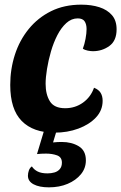

<svg xmlns="http://www.w3.org/2000/svg" viewBox="-20 -550 521 825"><path d="M214 20Q123 20 73.5 -30Q24 -80 24 -185Q24 -253 44 -315Q64 -377 103.5 -425.5Q143 -474 199.5 -502Q256 -530 329 -530Q373 -530 407 -519Q441 -508 461 -485Q481 -462 481 -424Q481 -375 450 -352.5Q419 -330 379 -330Q370 -330 357 -332.5Q344 -335 336 -341Q343 -359 347.5 -383Q352 -407 352 -425Q352 -446 343.5 -458.5Q335 -471 314 -471Q287 -471 265 -451Q243 -431 226.5 -399Q210 -367 199 -329Q188 -291 182 -254Q176 -217 176 -190Q176 -144 194.5 -114.5Q213 -85 260 -85Q303 -85 336.5 -109Q370 -133 384 -173Q404 -165 412.5 -151Q421 -137 421 -117Q421 -76 392.5 -45.5Q364 -15 317 2.5Q270 20 214 20ZM190 255Q149 255 124.5 242Q100 229 100 205Q100 194 104 182.5Q108 171 117 165Q126 179 142 187Q158 195 184 195Q200 195 214 191Q228 187 237 176.5Q246 166 246 149Q246 125 225 117.5Q204 110 178 110Q167 110 158 110.5Q149 111 139 112L176 -11H230L208 62Q216 61 226.5 60.5Q237 60 245 60Q288 60 318.5 78.5Q349 97 349 139Q349 173 327.5 199Q306 225 270.5 240Q235 255 190 255Z"/></svg>

Font: Sansita Swashed Light SemiBold
Style: Regular
Weight: 600
Version: Version 1.003